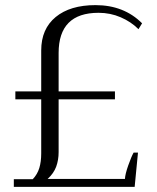

<svg xmlns="http://www.w3.org/2000/svg" viewBox="-20 -730 612 750"><path d="M34 -30H108Q126 -49 133.5 -73.5Q141 -98 141 -131V-342H40V-373H141V-533Q141 -617 197.5 -663.5Q254 -710 353 -710Q464 -710 535 -639L521 -616Q492 -645 451.5 -662.5Q411 -680 365 -680Q209 -680 209 -523V-373H429V-342H209V-136Q209 -105 199.5 -79Q190 -53 166 -31H468Q469 -50 481 -84Q493 -118 502 -134H519L506 0H34Z"/></svg>

Font: Trirong Light
Style: Regular
Weight: 300
Designer: Katatrad Team
Foundry: CadsonDemak
Version: Version 1.001